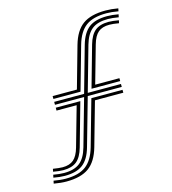

<svg xmlns="http://www.w3.org/2000/svg" viewBox="-119 -905 903 1009"><g transform="rotate(-15 333.0 -400.5)"><path d="M49.8 0.5 53 -14.8Q89.2 -8.2 118 -8.2Q189.2 -8.2 228.5 -37.5Q267.8 -66.8 287 -134L357.2 -382.2H526.8V-366.5H372.5L305.5 -129.5Q284.8 -56.5 241.2 -24.6Q197.8 7.2 118 7.2Q87.8 7.2 49.8 0.5ZM62.8 -60.8 66 -76Q81.8 -73.5 95.2 -72Q108.8 -70.5 118 -70.5Q156 -70.5 177.9 -89.4Q199.8 -108.2 212.2 -152L273 -366.5H163.5V-382.2H297.2L231 -147.5Q217 -97.8 190.8 -76.2Q164.5 -54.8 118 -54.8Q107.8 -54.8 93.4 -56.4Q79 -58 62.8 -60.8ZM163.5 -429.8V-445.5H295.5L359.2 -671.5Q380 -744.8 423.6 -776.4Q467.2 -808 548 -808Q579.8 -808 616.2 -801.5L613 -786.2Q577.2 -792.8 548 -792.8Q475.8 -792.8 436.4 -763.5Q397 -734.2 378 -667L311 -429.8ZM370.8 -429.8 434 -653.8Q448 -703.2 474.4 -724.8Q500.8 -746.2 548 -746.2Q558.5 -746.2 572.9 -744.6Q587.2 -743 603 -740.2L599.5 -725Q568.5 -730.5 548 -730.5Q509 -730.5 487 -711.8Q465 -693 452.8 -649.5L395 -445.5H526.8V-429.8ZM56.2 -30.2 59.5 -45.5Q92.8 -39.5 118 -39.5Q172.8 -39.5 203.4 -63.5Q234 -87.5 249.8 -143L322 -398H163.5V-414H326.2L396.5 -662.8Q414 -724 448.9 -750.6Q483.8 -777.2 548 -777.2Q575 -777.2 609.5 -771L606.2 -755.5Q590 -758.5 574.8 -760Q559.5 -761.5 548 -761.5Q492.2 -761.5 461.6 -737.5Q431 -713.5 415.2 -658.2L346.2 -414H526.8V-398H341.8L268.2 -138.5Q251 -77.2 216.1 -50.5Q181.2 -23.8 118 -23.8Q91.8 -23.8 56.2 -30.2Z"/></g></svg>

Font: Big Shoulders Inline Text Thin SemiBold
Style: Regular
Weight: 600
Version: Version 2.002